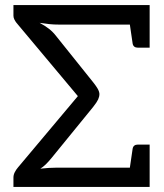

<svg xmlns="http://www.w3.org/2000/svg" viewBox="-20 -737 648 757"><path d="M33 0V-37Q33 -48 38.5 -58.5Q44 -69 51 -77L287 -358L45 -647Q41 -652 37 -659.5Q33 -667 33 -675V-717H570V-549H524Q506 -549 503 -565L492 -640H215Q192 -640 173.5 -642Q155 -644 136 -647Q157 -636 173 -623.5Q189 -611 202 -594L347 -413Q356 -402 363.5 -390Q371 -378 372 -367Q372 -356 367 -345Q362 -334 347 -315L184 -115Q170 -98 159.5 -88Q149 -78 139 -72Q157 -74 173 -75Q189 -76 204 -76H492L503 -151Q506 -167 524 -167H570V0Z"/></svg>

Font: Aleo
Style: Regular
Weight: 400
Designer: Alessio Laiso
Foundry: Alessio Laiso
Version: Version 2.001; ttfautohint (v1.8.4.7-5d5b);gftools[0.9.29]